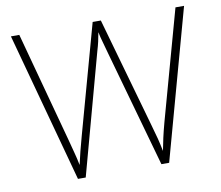

<svg xmlns="http://www.w3.org/2000/svg" viewBox="-78 -808 1038 902"><g transform="rotate(-10 440.5 -357.0)"><path d="M855 -714 658 0H621L464 -559Q456 -590 449 -613.5Q442 -637 437 -662Q433 -639 428.5 -619Q424 -599 417 -576L260 0H223L29 -714H69L210 -192Q220 -153 228 -123.5Q236 -94 242 -63Q249 -94 256.5 -124.5Q264 -155 275 -194L419 -714H458L606 -191Q618 -150 625.5 -120.5Q633 -91 639 -60Q645 -92 651.5 -121Q658 -150 669 -191L814 -714Z"/></g></svg>

Font: Noto Sans Gujarati UI ExtraLight
Style: Regular
Weight: 200
Designer: Jelle Bosma - Monotype Design Team, Universal Thirst
Foundry: Monotype Imaging Inc.
Version: Version 2.106; ttfautohint (v1.8.4.7-5d5b)